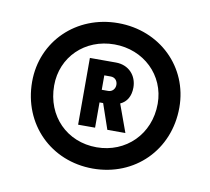

<svg xmlns="http://www.w3.org/2000/svg" viewBox="-55 -770 574 524"><g transform="rotate(10 232.5 -508.5)"><path d="M233 -307C349 -307 437 -394 437 -512C437 -624 349 -710 233 -710C117 -710 29 -624 29 -512C29 -394 117 -307 233 -307ZM90 -512C90 -591 151 -651 233 -651C314 -651 377 -591 377 -512C377 -427 314 -366 233 -366C151 -366 90 -427 90 -512ZM173 -418H220V-488H230L254 -418H304L276 -495C294 -503 304 -520 304 -544C304 -577 281 -603 245 -603H173ZM220 -523V-563H238C249 -563 257 -555 257 -543C257 -532 249 -523 238 -523Z"/></g></svg>

Font: Vanilla Cream Black
Style: Regular
Weight: 900
Designer: Jeremy Tribby, Jinavaṁso
Foundry: Tribby Type
Version: Version 1.422;Glyphs 3.1.2 (3151)